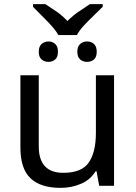

<svg xmlns="http://www.w3.org/2000/svg" viewBox="-20 -901 658 931"><path d="M263 -731Q250 -754 228 -778Q206 -802 182 -825.5Q158 -849 140 -868V-881H200Q226 -864 254 -845Q282 -826 307 -799Q334 -826 362 -845Q390 -864 416 -881H478V-868Q459 -849 434.5 -825.5Q410 -802 387.5 -778Q365 -754 353 -731ZM215 -601Q196 -601 182 -612.5Q168 -624 168 -650Q168 -676 182 -688Q196 -700 215 -700Q234 -700 247.5 -688Q261 -676 261 -650Q261 -624 247.5 -612.5Q234 -601 215 -601ZM402 -601Q383 -601 369 -612.5Q355 -624 355 -650Q355 -676 369 -688Q383 -700 402 -700Q422 -700 435.5 -688Q449 -676 449 -650Q449 -624 435.5 -612.5Q422 -601 402 -601ZM533 -536V0H461L448 -71H444Q418 -29 372 -9.5Q326 10 274 10Q177 10 128 -36.5Q79 -83 79 -185V-536H168V-191Q168 -63 287 -63Q376 -63 410.5 -113Q445 -163 445 -257V-536Z"/></svg>

Font: Noto Sans
Style: Regular
Weight: 400
Designer: Monotype Design Team
Foundry: Monotype Imaging Inc.
Version: Version 2.007